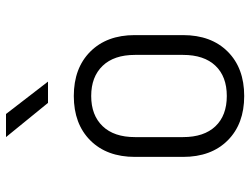

<svg xmlns="http://www.w3.org/2000/svg" viewBox="-117 -708 834 640"><g transform="rotate(-90 300.0 -388.0)"><path d="M300 9Q207 9 152 -46Q97 -101 97 -195V-355Q97 -449 152 -504Q207 -559 300 -559Q393 -559 448 -504Q503 -449 503 -356V-195Q503 -101 448 -46Q393 9 300 9ZM300 -49Q365 -49 401 -87Q437 -125 437 -195V-355Q437 -425 400.5 -463Q364 -501 300 -501Q236 -501 199.5 -463Q163 -425 163 -355V-195Q163 -125 199 -87Q235 -49 300 -49ZM277 -645 163 -785H240L348 -645Z"/></g></svg>

Font: Tiny ExtraLight
Style: Regular
Weight: 200
Monospace: yes
Designer: Philipp Nurullin, Konstantin Bulenkov
Foundry: JetBrains
Version: Version 2.251; ttfautohint (v1.8.4.7-5d5b)